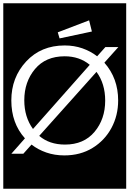

<svg xmlns="http://www.w3.org/2000/svg" viewBox="-32 -937 789 1170"><path d="M-12 213V-917H737V213ZM331 -703 528 -745 511 -813 320 -740ZM688 -325Q688 -460 604 -555L689 -650H610L560 -594Q520 -625 470 -642.5Q420 -660 362 -660Q218 -660 127.5 -562.5Q37 -465 37 -325Q37 -186 120 -94L37 0H110L160 -56Q200 -25 250.5 -7.5Q301 10 360 10Q458 10 532 -35.5Q606 -81 647 -157Q688 -233 688 -325ZM362 -594Q452 -594 515 -542L169 -151Q116 -224 116 -326Q116 -438 181 -516Q246 -594 362 -594ZM609 -324Q609 -211 544 -133.5Q479 -56 364 -56Q269 -56 207 -109L556 -499Q609 -427 609 -324Z"/></svg>

Font: Zilla Slab Highlight Regular
Style: Regular
Weight: 400
Designer: Typotheque Type Foundry
Foundry: Typotheque type foundry
Version: Version 1.1; 2017; ttfautohint (v1.6)